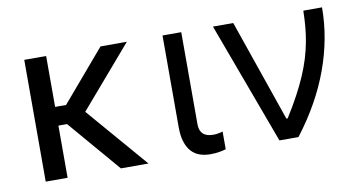

<svg xmlns="http://www.w3.org/2000/svg" viewBox="-60 -692 1596 847"><g transform="rotate(-10 738.0 -268.5)"><path d="M183.2 -317.5H232.2L426.8 -545.5H544.7L310.4 -273.1L545.5 0H421.9L221.9 -233.7H183.2V0H85.2V-545.5H183.2Z M788.4 -545.5V-134.9Q788.4 -115.8 793.9 -104Q799.4 -92.3 808.4 -85.9Q817.5 -79.5 828.7 -77.4Q839.8 -75.3 850.9 -75.3Q856.2 -75.3 862.2 -76Q868.3 -76.7 874.1 -77.8Q880 -78.8 884.8 -80.1Q889.6 -81.3 892 -82.4V-2.8Q881.4 0.4 864 3.7Q846.6 7.1 821 7.1Q796.2 7.1 774.7 -0.4Q753.2 -7.8 737.7 -24.5Q722.3 -41.2 713.4 -68.4Q704.5 -95.5 704.5 -134.9V-545.5Z M930.4 -545.5H1021.3L1179 -89.5H1184.7Q1215.2 -137.8 1237.9 -180Q1260.7 -222.3 1277.2 -260.7Q1293.7 -299 1304.5 -334.3Q1315.3 -369.7 1321.9 -404.3Q1328.5 -438.9 1331.5 -473.7Q1334.5 -508.5 1335.2 -545.5H1419Q1419 -408.4 1368.8 -270.1Q1318.5 -131.7 1217.3 0H1132.1Z"/></g></svg>

Font: Interop
Style: Regular
Weight: 400
Designer: Rasmus Andersson, Google, Jang Haemin
Foundry: jhaemin
Version: Version 1.008